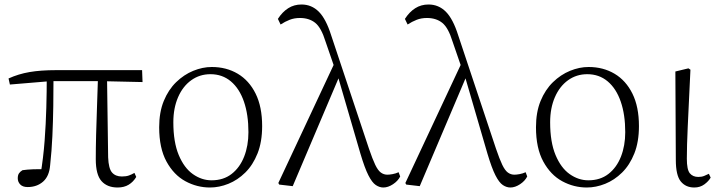

<svg xmlns="http://www.w3.org/2000/svg" viewBox="-20 -820 3204 854"><path d="M103 12Q81 12 70 0.5Q59 -11 59 -27Q59 -41 64.5 -49Q70 -57 80 -63Q101 -66 126.5 -67Q152 -68 183 -67L160 -41Q173 -120 178.5 -194.5Q184 -269 186 -340.5Q188 -412 188 -482H218Q218 -415 217 -348Q216 -281 213 -215Q210 -149 203 -85Q199 -36 171.5 -12Q144 12 103 12ZM24 -444 18 -471Q62 -491 111.5 -499.5Q161 -508 229 -508H612L614 -455L433 -459H204ZM503 14Q457 14 431.5 -14.5Q406 -43 406 -112Q406 -161 407.5 -220.5Q409 -280 411.5 -346.5Q414 -413 416 -482H456L461 -120Q463 -70 478.5 -52.5Q494 -35 522 -35Q541 -35 553.5 -39.5Q566 -44 578 -51L586 -33Q573 -11 552.5 1.5Q532 14 503 14Z M914 14Q856 14 804.5 -14Q753 -42 720.5 -101.5Q688 -161 688 -254Q688 -321 708.5 -371Q729 -421 763.5 -454.5Q798 -488 839.5 -505Q881 -522 922 -522Q987 -522 1037.5 -492Q1088 -462 1117 -403.5Q1146 -345 1146 -259Q1146 -189 1125.5 -137.5Q1105 -86 1071 -52.5Q1037 -19 996 -2.5Q955 14 914 14ZM921 -18Q974 -18 1010.5 -46.5Q1047 -75 1066 -123.5Q1085 -172 1085 -232Q1085 -310 1065 -368Q1045 -426 1007 -458Q969 -490 916 -490Q868 -490 830.5 -463Q793 -436 772 -387.5Q751 -339 751 -276Q751 -188 775 -130.5Q799 -73 838 -45.5Q877 -18 921 -18Z M1222 1 1218 -6 1470 -544 1493 -489 1282 8ZM1685 14Q1668 14 1651.5 3Q1635 -8 1618.5 -40.5Q1602 -73 1583 -137L1481 -487L1478 -490L1428 -635Q1409 -697 1382 -718.5Q1355 -740 1314 -740Q1289 -740 1268.5 -732Q1248 -724 1228 -711L1216 -736Q1236 -767 1262 -783.5Q1288 -800 1321 -800Q1366 -800 1398 -768Q1430 -736 1453 -663L1621 -159Q1637 -112 1649 -87Q1661 -62 1674 -52.5Q1687 -43 1703 -43Q1712 -43 1726 -45.5Q1740 -48 1753 -54L1760 -35Q1750 -15 1728 -0.5Q1706 14 1685 14Z M1787 1 1783 -6 2035 -544 2058 -489 1847 8ZM2250 14Q2233 14 2216.5 3Q2200 -8 2183.5 -40.5Q2167 -73 2148 -137L2046 -487L2043 -490L1993 -635Q1974 -697 1947 -718.5Q1920 -740 1879 -740Q1854 -740 1833.5 -732Q1813 -724 1793 -711L1781 -736Q1801 -767 1827 -783.5Q1853 -800 1886 -800Q1931 -800 1963 -768Q1995 -736 2018 -663L2186 -159Q2202 -112 2214 -87Q2226 -62 2239 -52.5Q2252 -43 2268 -43Q2277 -43 2291 -45.5Q2305 -48 2318 -54L2325 -35Q2315 -15 2293 -0.5Q2271 14 2250 14Z M2590 14Q2532 14 2480.5 -14Q2429 -42 2396.5 -101.5Q2364 -161 2364 -254Q2364 -321 2384.5 -371Q2405 -421 2439.5 -454.5Q2474 -488 2515.5 -505Q2557 -522 2598 -522Q2663 -522 2713.5 -492Q2764 -462 2793 -403.5Q2822 -345 2822 -259Q2822 -189 2801.5 -137.5Q2781 -86 2747 -52.5Q2713 -19 2672 -2.5Q2631 14 2590 14ZM2597 -18Q2650 -18 2686.5 -46.5Q2723 -75 2742 -123.5Q2761 -172 2761 -232Q2761 -310 2741 -368Q2721 -426 2683 -458Q2645 -490 2592 -490Q2544 -490 2506.5 -463Q2469 -436 2448 -387.5Q2427 -339 2427 -276Q2427 -188 2451 -130.5Q2475 -73 2514 -45.5Q2553 -18 2597 -18Z M3068 14Q3030 14 3008 -13Q2986 -40 2986 -109L2984 -502L3042 -516L3051 -510Q3047 -424 3044 -362.5Q3041 -301 3039 -256.5Q3037 -212 3036 -178Q3035 -144 3035 -114Q3035 -65 3048.5 -49Q3062 -33 3086 -33Q3101 -33 3112 -37.5Q3123 -42 3133 -47L3141 -30Q3132 -14 3113 0Q3094 14 3068 14Z"/></svg>

Font: Noto Serif JP ExtraLight
Style: Regular
Weight: 200
Designer: Ryoko NISHIZUKA  (kana & ideographs); Frank Grießhammer (Latin, Greek & Cyrillic); Wenlong ZHANG  (bopomofo); Sandoll Co
Foundry: Adobe
Version: Version 2.002-H1;hotconv 1.1.0;makeotfexe 2.6.0